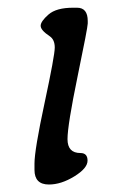

<svg xmlns="http://www.w3.org/2000/svg" viewBox="-20 -482 306 500"><path d="M170.4 -461.9H180.7Q208.5 -461.9 208.5 -427.2V-420.9Q208.5 -410.6 182.1 -283.2Q155.8 -155.8 155.8 -119.6Q155.8 -83.5 189.5 -83.5Q208 -83.5 208 -63.7Q208 -43.9 173.6 -22.7Q139.2 -1.5 107.4 -1.5Q69.8 -1.5 69.8 -39.6V-56.2Q69.8 -91.3 96.2 -214.4Q122.6 -337.4 122.6 -358.2Q122.6 -378.9 109.4 -387.7Q85.9 -403.3 85.9 -414.8Q85.9 -426.3 106.2 -444.1Q126.5 -461.9 170.4 -461.9Z"/></svg>

Font: Averia Libre Light
Style: Italic
Weight: 300
Italic angle: -8.5°
Version: Version 1.002